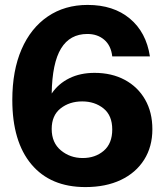

<svg xmlns="http://www.w3.org/2000/svg" viewBox="-20 -750 663 780"><path d="M327 10Q185 10 107.5 -82.5Q30 -175 30 -344Q30 -463 67.5 -549.5Q105 -636 174 -683Q243 -730 336 -730Q441 -730 507.5 -674.5Q574 -619 589 -521H436Q431 -565 403.5 -588.5Q376 -612 335 -612Q264 -612 228 -553Q192 -494 190 -370Q217 -410 261.5 -432Q306 -454 364 -454Q434 -454 487 -425.5Q540 -397 569.5 -345.5Q599 -294 599 -225Q599 -154 565.5 -101Q532 -48 471 -19Q410 10 327 10ZM316 -108Q367 -108 401.5 -137.5Q436 -167 436 -224Q436 -281 400.5 -309.5Q365 -338 314 -338Q262 -338 226 -309.5Q190 -281 190 -226Q190 -170 227.5 -139Q265 -108 316 -108Z"/></svg>

Font: Instrument Sans
Style: Bold
Weight: 700
Designer: Rodrigo Fuenzalida
Foundry: fragTYPE
Version: Version 1.000; ttfautohint (v1.8.4.7-5d5b);gftools[0.9.28]